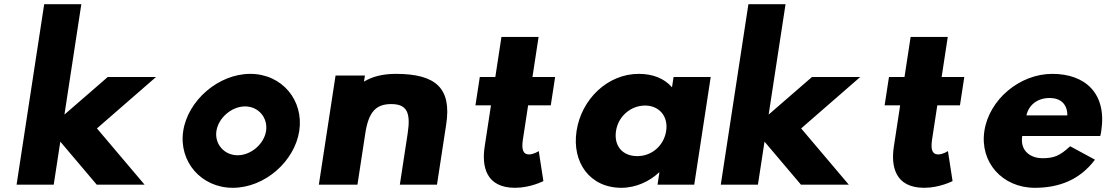

<svg xmlns="http://www.w3.org/2000/svg" viewBox="-20 -880 5290 915"><path d="M723.5 -513H493.5L287.1 -334L367.6 -860H190.6L59 0H236L267.4 -205L441 0H669L442 -268Z M1011.4 -256C1020.9 -317.8 1083.4 -372.9 1148 -372.9C1212.6 -372.9 1257.4 -317.8 1248 -256C1238.5 -194.3 1177 -140.1 1112.4 -140.1C1047.8 -140.1 1002 -194.3 1011.4 -256ZM853.2 -256C831 -111 937.7 15 1089.7 15C1241.7 15 1384 -111 1406.2 -256C1428.4 -401 1324.8 -528 1172.8 -528C1020.8 -528 875.4 -401 853.2 -256Z M1683.5 0 1720.8 -244C1736.3 -345 1770.3 -384 1844.3 -384C1918.3 -384 1938.3 -345 1922.8 -244L1885.5 0H2062.5L2106.4 -287C2132.7 -459 2058.3 -528 1866.3 -528C1801.3 -528 1752.2 -514 1714.6 -491L1719.1 -520H1579.1L1499.5 0Z M2340.5 -513H2266.5L2245.8 -378H2319.8L2289.7 -181C2275.8 -90 2293.7 15 2434.7 15C2507.7 15 2569.6 -17 2569.6 -17L2547.5 -160C2547.5 -160 2524 -144 2501 -144C2473 -144 2464.6 -167 2471.9 -215L2496.8 -378H2604.8L2625.5 -513H2517.5L2546.7 -704H2369.7Z M2915.7 -256C2926.5 -327 2987.2 -377 3054.2 -377C3120.2 -377 3165.5 -327 3154.7 -256C3144 -186 3086.3 -136 3017.3 -136C2945.3 -136 2905 -186 2915.7 -256ZM2727.7 -256C2704.7 -106 2791.2 15 2941.2 15C3011.2 15 3075.9 -16 3120.4 -58H3122.4L3113.5 0H3288.5L3367 -513H3190L3182.5 -464C3146.8 -505 3093.3 -528 3024.3 -528C2874.3 -528 2750.6 -406 2727.7 -256Z M4079.5 -513H3849.5L3643.1 -334L3723.6 -860H3546.6L3415 0H3592L3623.4 -205L3797 0H4025L3798 -268Z M4290.5 -513H4216.5L4195.8 -378H4269.8L4239.7 -181C4225.8 -90 4243.7 15 4384.7 15C4457.7 15 4519.6 -17 4519.6 -17L4497.5 -160C4497.5 -160 4474 -144 4451 -144C4423 -144 4414.6 -167 4421.9 -215L4446.8 -378H4554.8L4575.5 -513H4467.5L4496.7 -704H4319.7Z M4871.5 -330C4881.7 -377 4921.2 -413 4982.2 -413C5034.2 -413 5066.8 -384 5066.5 -330ZM5223.5 -232C5225.4 -238 5227.1 -249 5228.2 -256C5255.7 -436 5150.8 -528 4994.8 -528C4839.8 -528 4694.1 -406 4671.2 -256C4648.4 -107 4756.7 15 4911.7 15C5025.7 15 5125.4 -22 5198.2 -119L5080 -183C5030 -137 5003.3 -126 4946.3 -126C4901.3 -126 4839.4 -153 4851.5 -232Z"/></svg>

Font: Sztylet
Style: BdObl
Weight: 700
Foundry: Cannot Into Space Fonts, PlusOne Fonts
Version: Version 0.12